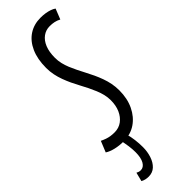

<svg xmlns="http://www.w3.org/2000/svg" viewBox="-335 -717 945 945"><g transform="rotate(-45 137.0 -245.0)"><path d="M300.7 -689.2 279 -634.7Q264.1 -642.7 249.8 -645.6Q235.6 -648.6 218.6 -648.6Q192.1 -648.6 171.2 -633.4Q150.4 -618.3 138.6 -589.8Q126.9 -561.2 126.9 -520.2Q126.9 -499.6 131.5 -479.7Q136.1 -459.8 144.2 -440.4Q152.3 -421 162 -401.2Q171.7 -381.3 182.4 -361.2Q193.2 -341 202.9 -320.1Q212.6 -299.2 220.7 -277Q228.8 -254.8 233.4 -231.4Q238 -208 238 -182.5Q238 -126.1 217.1 -82.6Q196.2 -39.1 160 -14.5Q123.7 10 75.6 10Q44.6 10 18.1 3.6Q-8.4 -2.7 -25.5 -14.1L-2.2 -71.4Q11.5 -64.9 23.3 -60.8Q35.1 -56.7 48 -54.7Q60.9 -52.8 75.2 -52.8Q105.1 -52.8 127.2 -69.2Q149.3 -85.7 161.7 -113.6Q174 -141.5 174 -177.8Q174 -198.7 169.2 -218.5Q164.4 -238.2 156.2 -258Q148 -277.7 138.3 -297.6Q128.5 -317.5 117.5 -337.6Q106.5 -357.8 96.7 -378.6Q87 -399.3 78.8 -421.5Q70.6 -443.7 65.8 -467Q61 -490.3 61 -515.7Q61 -576.5 80.5 -620.2Q100.1 -664 135 -687Q170 -710 215.7 -710Q233.6 -710 249.2 -707.6Q264.8 -705.1 278 -700.6Q291.3 -696 300.7 -689.2ZM-1.1 210 10.6 163.4Q16.8 166.8 22.5 168.5Q28.2 170.1 34.8 170.1Q54.5 170.1 66.9 149Q79.3 127.8 79.3 88.8Q79.3 67 76.1 44.8Q72.9 22.6 67.6 -2.5H109.7Q116.4 20 119.5 45.8Q122.7 71.5 122.7 97.2Q122.7 128.8 113.3 157.3Q103.9 185.8 85.6 202.9Q67.4 220 39.8 220Q29.1 220 18.9 217.7Q8.7 215.4 -1.1 210Z"/></g></svg>

Font: Georama ExtraCondensed Thin
Style: Italic
Weight: 100
Width: 2
Italic angle: -9°
Designer: Jean-Baptiste Levee
Foundry: Production Type
Version: Version 1.001